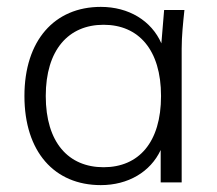

<svg xmlns="http://www.w3.org/2000/svg" viewBox="-20 -530 631 558"><path d="M273 8C352 8 417 -30 447 -94V0H508V-389C508 -425 512 -463 516 -501H457L449 -404C420 -470 354 -510 273 -510C138 -510 51 -412 51 -251C51 -89 138 8 273 8ZM281 -44C179 -44 113 -116 113 -251C113 -385 179 -458 281 -458C383 -458 448 -385 448 -251C448 -116 383 -44 281 -44Z"/></svg>

Font: Poppy and Pepper Light
Style: Regular
Weight: 300
Designer: Thy Ha
Foundry: Thy Ha
Version: Version 0.001;Glyphs 3.2 (3227)